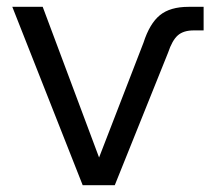

<svg xmlns="http://www.w3.org/2000/svg" viewBox="-20 -542 616 562"><path d="M222 0 16 -522H105L270 -81L400 -417Q418 -473 448 -497.5Q478 -522 532 -522H576V-453H547Q517 -453 500.5 -438.5Q484 -424 472 -388L316 0Z"/></svg>

Font: Raleway-v4020 Medium
Style: Regular
Weight: 500
Designer: Matt McInerney, Pablo Impallari, Rodrigo Fuenzalida
Foundry: Matt McInerney, Pablo Impallari, Rodrigo Fuenzalida
Version: Version 4.020;PS 004.020;hotconv 1.0.88;makeotf.lib2.5.64775